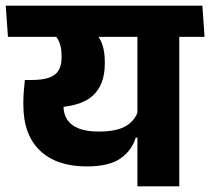

<svg xmlns="http://www.w3.org/2000/svg" viewBox="-44 -661 745 681"><path d="M591.9 -568H443.4V0H591.9ZM412.4 -530.3H681.5L673.8 -640.8H404.7ZM-23.6 -640.8 -15.8 -530.3H632.9L624.8 -640.8ZM287.6 -551.4H132.5Q156 -535.6 165.2 -513.9Q174.5 -492.3 174.5 -462.4V-457.8Q174.5 -430.6 164.6 -412.7Q154.8 -394.9 131.5 -386.1Q108.3 -377.3 67.8 -377.3H44.2L90.9 -278.1L141.6 -279.5Q240.2 -281.7 283.9 -320.6Q327.7 -359.5 327.7 -435.4V-442.3Q327.7 -478.9 318.2 -505.2Q308.7 -531.5 287.6 -551.4ZM38.8 -296.5V-289.6Q38.8 -183.2 97.7 -127Q156.7 -70.7 263 -70.7Q343.1 -70.7 383.4 -99Q423.7 -127.3 437.4 -172.7H452.3L446.9 -272Q437.9 -236.5 404.9 -215.4Q371.9 -194.4 306 -194.4Q262.3 -194.4 234.7 -205.6Q207.2 -216.8 194.2 -236.9Q181.3 -257.1 181.3 -283.4V-344L44.2 -377.3Q41.5 -352.5 40.1 -333.5Q38.8 -314.5 38.8 -296.5Z"/></svg>

Font: Anek Devanagari Medium
Style: Regular
Weight: 500
Designer: Kailash Malviya (Devanagari) & Yesha Goshar (Latin)
Foundry: Ek Type
Version: Version 1.003